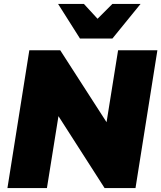

<svg xmlns="http://www.w3.org/2000/svg" viewBox="-20 -962 825 982"><path d="M18 0 130 -705H288L525 -337L584 -705H785L673 0H515L279 -368L220 0ZM389 -765 277 -942H409L479 -866L555 -942H699L555 -765Z"/></svg>

Font: Mulish ExtraBlack
Style: Italic
Weight: 1000
Italic angle: -9°
Designer: Vernon Adams
Foundry: Vernon Adams
Version: Version 3.603; ttfautohint (v1.8.3)